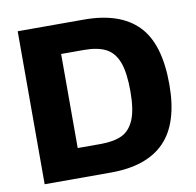

<svg xmlns="http://www.w3.org/2000/svg" viewBox="-74 -720 811 796"><g transform="rotate(-10 331.5 -322.0)"><path d="M51 -644H330Q481 -644 556.5 -567Q632 -490 632 -318Q632 -155 556.5 -77.5Q481 0 330 0H51ZM308 -124Q364 -124 398 -140Q432 -156 450 -198Q468 -240 468 -318Q468 -397 451.5 -440.5Q435 -484 400.5 -502Q366 -520 308 -520H212V-124Z"/></g></svg>

Font: Kanit SemiBold
Style: Regular
Weight: 600
Designer: Katatrad Team
Foundry: CadsonDemak
Version: Version 1.030